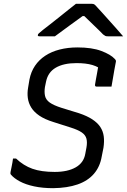

<svg xmlns="http://www.w3.org/2000/svg" viewBox="-20 -966 664 1004"><path d="M385 -718Q461 -718 510 -699.5Q559 -681 580 -658Q584 -654 585.5 -650.5Q587 -647 586 -643Q582 -623 578 -600.5Q574 -578 570.5 -556.5Q567 -535 563 -513Q544 -513 524.5 -513Q505 -513 486 -513Q481 -513 478.5 -515.5Q476 -518 477 -524Q479 -537 481.5 -550.5Q484 -564 486.5 -577.5Q489 -591 491.5 -606Q494 -621 497 -636L519 -595Q497 -616 463.5 -626Q430 -636 380 -636Q346 -636 319 -630Q292 -624 271.5 -612Q251 -600 238.5 -582Q226 -564 221 -540L215 -511Q211 -485 215.5 -464.5Q220 -444 240.5 -429.5Q261 -415 302 -402L393 -374Q435 -360 462.5 -342Q490 -324 504.5 -302Q519 -280 522.5 -253Q526 -226 521 -193L512 -148Q503 -94 471 -57Q439 -20 385.5 -1.5Q332 17 258 18Q203 18 158.5 8.5Q114 -1 83.5 -17.5Q53 -34 38 -52Q35 -55 34.5 -58.5Q34 -62 35 -66Q38 -81 40.5 -93Q43 -105 45 -116.5Q47 -128 48 -137H64Q103 -100 149.5 -83.5Q196 -67 266 -67Q334 -67 376 -91Q418 -115 426 -162L432 -194Q437 -222 432 -241Q427 -260 407.5 -273.5Q388 -287 350 -299L259 -328Q214 -342 186 -361Q158 -380 143.5 -403.5Q129 -427 125.5 -453.5Q122 -480 127 -508L134 -550Q142 -591 163 -622Q184 -653 216.5 -674.5Q249 -696 292 -707Q335 -718 385 -718ZM377 -946Q387 -946 403 -946Q419 -946 435 -946Q451 -946 461 -946Q469 -946 474 -942.5Q479 -939 491 -925Q499 -917 514 -900Q529 -883 548 -862Q567 -841 587 -818.5Q607 -796 624 -776Q607 -776 585.5 -776Q564 -776 547 -776Q535 -776 531 -778Q527 -780 519 -786Q505 -801 474.5 -830Q444 -859 400 -902L450 -882Q434 -882 417.5 -882Q401 -882 385 -882L441 -903Q383 -861 341 -830.5Q299 -800 267 -776H188Q183 -776 180.5 -777Q178 -778 178 -779.5Q178 -781 178 -783Q178 -787 183 -791.5Q188 -796 205 -810Q220 -822 243 -839.5Q266 -857 291 -877.5Q316 -898 339 -916Q362 -934 377 -946Z"/></svg>

Font: Rec Mono Linear
Style: Italic
Weight: 400
Italic angle: -10°
Monospace: yes
Version: Version 1.085; ttfautohint (v1.8.4.7-5d5b)